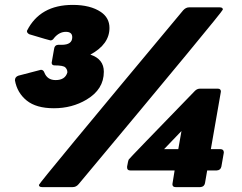

<svg xmlns="http://www.w3.org/2000/svg" viewBox="-20 -764 988 784"><path d="M200 -322Q128 -322 89 -353.5Q50 -385 41 -436Q41 -450 55 -455L147 -479Q157 -479 161 -468Q173 -437 207 -437Q246 -437 255 -468V-470Q255 -480 247 -488.5Q239 -497 203 -497Q191 -497 191 -508L201 -565Q203 -580 217 -581H232Q275 -581 275 -612Q275 -634 249 -634Q222 -634 201 -609Q195 -599 186 -599Q183 -599 100 -624Q90 -629 90 -637V-638Q143 -744 277 -744Q349 -744 392 -715Q427 -691 427 -650Q427 -583 349 -541Q404 -523 404 -471Q404 -399 333 -357Q274 -322 200 -322ZM277 0H152Q139 0 139 -9Q139 -16 728 -722Q739 -734 752 -734H877Q890 -734 890 -725Q890 -717 301 -12Q291 0 277 0ZM798 0H697Q684 0 684 -12L693 -68H512Q499 -68 499 -80V-84Q503 -108 506 -113Q509 -118 776 -393Q785 -402 797 -402H869Q882 -402 882 -390Q882 -387 841 -155H880Q894 -155 894 -141L884 -84Q881 -69 865 -68H826L817 -16Q814 -1 798 0ZM708 -155 721 -229 650 -155Z"/></svg>

Font: YamahaIndonesia935. App Black
Style: Italic
Weight: 900
Italic angle: -10°
Designer: Dalton Maag Ltd
Foundry: Dalton Maag Ltd
Version: Version 1.002; January 01, 2024; Regular/Italic